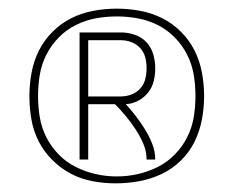

<svg xmlns="http://www.w3.org/2000/svg" viewBox="-20 -897 540 444"><path d="M247 -473Q221 -473 194 -478Q167 -483 143.5 -495.5Q120 -508 100.5 -527.5Q81 -547 69 -571Q57 -595 52.5 -621.5Q48 -648 48 -675Q48 -702 53 -729Q58 -756 70 -780Q82 -804 101.5 -823.5Q121 -843 145 -855Q169 -867 196 -872Q223 -877 250 -877Q277 -877 304 -872Q331 -867 355 -855Q379 -843 398.5 -823.5Q418 -804 430 -780Q442 -756 447 -729Q452 -702 452 -675Q452 -648 447 -621Q442 -594 430 -569.5Q418 -545 398 -525.5Q378 -506 353.5 -494.5Q329 -483 302 -478Q275 -473 247 -473ZM250 -489Q275 -489 299 -494.5Q323 -500 345 -511Q367 -522 384.5 -540Q402 -558 413 -580Q424 -602 428 -626Q432 -650 432 -675Q432 -700 428 -724Q424 -748 413 -770Q402 -792 384.5 -810Q367 -828 345 -839Q323 -850 299 -854.5Q275 -859 250 -859Q225 -859 201 -854.5Q177 -850 155 -839Q133 -828 115.5 -810Q98 -792 87 -770Q76 -748 72 -724Q68 -700 68 -675Q68 -650 72 -626Q76 -602 87 -580Q98 -558 115.5 -540Q133 -522 155 -511Q177 -500 201 -494.5Q225 -489 250 -489ZM164 -528V-822H260Q276 -822 292 -816.5Q308 -811 319 -799Q330 -787 334.5 -771Q339 -755 339 -739Q339 -724 335.5 -709.5Q332 -695 322.5 -683Q313 -671 299.5 -664Q286 -657 271 -656Q283 -643 294.5 -628Q306 -613 315.5 -597.5Q325 -582 332 -564.5Q339 -547 339 -528H319Q319 -547 311.5 -564.5Q304 -582 293.5 -598Q283 -614 271 -628.5Q259 -643 246 -656H184V-528ZM184 -674H260Q272 -674 284 -678.5Q296 -683 304.5 -692.5Q313 -702 316 -714.5Q319 -727 319 -739Q319 -752 316 -764Q313 -776 304.5 -785.5Q296 -795 284 -799.5Q272 -804 260 -804H184Z"/></svg>

Font: iosevka_custom_sans_ss08 Thin
Style: Regular
Weight: 100
Designer: Belleve Invis
Foundry: Belleve Invis
Version: Version 10.3.0; ttfautohint (v1.8.3)